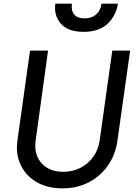

<svg xmlns="http://www.w3.org/2000/svg" viewBox="-20 -1023 746 1055"><path d="M323 12Q240 12 181 -22.5Q122 -57 93.5 -117Q65 -177 76 -253L145 -745H244L176 -252Q165 -175 207.5 -127Q250 -79 328 -79Q380 -79 422.5 -101Q465 -123 493 -162Q521 -201 528 -254L597 -745H695L625 -248Q614 -172 573 -113.5Q532 -55 468 -21.5Q404 12 323 12ZM439 -848Q354 -848 314.5 -893Q275 -938 284 -1003H375Q370 -964 388 -943Q406 -922 445 -922Q483 -922 507.5 -943Q532 -964 538 -1003H628Q618 -937 571 -892.5Q524 -848 439 -848Z"/></svg>

Font: Plus Jakarta Sans Medium
Style: Italic
Weight: 500
Italic angle: -8°
Designer: Gumpita Rahayu
Foundry: Tokotype
Version: Version 2.071; ttfautohint (v1.8.4.7-5d5b);gftools[0.9.29]